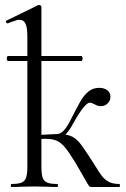

<svg xmlns="http://www.w3.org/2000/svg" viewBox="-20 -745 501 765"><path d="M26 -12Q53 -12 66 -17.5Q79 -23 84 -37.5Q89 -52 89 -81V-598Q89 -634 82 -650Q75 -666 57 -666Q47 -666 31 -659.5Q15 -653 11 -652H9Q6 -652 4 -657Q2 -662 6 -663L133 -725H136Q140 -725 142.5 -722.5Q145 -720 145 -717V-81Q145 -51 150 -37Q155 -23 168 -17.5Q181 -12 208 -12Q211 -12 211 -6Q211 0 208 0Q185 0 171 -1L117 -2L63 -1Q49 0 26 0Q23 0 23 -6Q23 -12 26 -12ZM7 -512Q7 -516 8.5 -519Q10 -522 12 -522H304Q306 -522 307.5 -519Q309 -516 309 -512Q309 -508 307.5 -505Q306 -502 304 -502H12Q10 -502 8.5 -505Q7 -508 7 -512ZM281 -96Q256 -137 239.5 -157Q223 -177 205.5 -184.5Q188 -192 161 -192Q144 -192 118 -189L117 -207Q136 -207 166 -209Q198 -211 207 -211Q242 -211 261 -203.5Q280 -196 295.5 -178Q311 -160 339 -116L355 -91Q374 -60 385.5 -44.5Q397 -29 413.5 -20.5Q430 -12 455 -12Q458 -12 458 -6Q458 0 455 0H345Q338 0 335 -3.5Q332 -7 318.5 -31Q305 -55 281 -96ZM257 -259Q287 -318 300.5 -341.5Q314 -365 332 -380Q350 -395 375 -395Q396 -395 408 -385Q420 -375 420 -360Q420 -344 409 -333Q398 -322 381 -322Q370 -322 357.5 -329Q345 -336 338 -336Q318 -336 272 -254Q257 -225 241.5 -209.5Q226 -194 207 -194V-211Q232 -211 257 -259Z"/></svg>

Font: Cormorant
Style: Regular
Weight: 400
Designer: Christian Thalmann (Catharsis Fonts)
Foundry: Catharsis Fonts
Version: Version 4.000